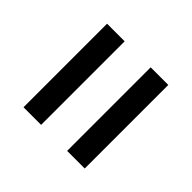

<svg xmlns="http://www.w3.org/2000/svg" viewBox="-52 -622 663 663"><g transform="rotate(-45 279.5 -290.5)"><path d="M75 -354V-440H483V-354ZM75 -141V-227H483V-141Z"/></g></svg>

Font: DM Sans 28pt Medium
Style: Regular
Weight: 500
Version: Version 4.004;gftools[0.9.30]